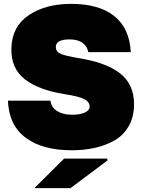

<svg xmlns="http://www.w3.org/2000/svg" viewBox="-20 -764 736 994"><path d="M348 -744Q493 -744 572 -680.5Q651 -617 657 -494H437Q432 -524 407.5 -542Q383 -560 340 -560Q269 -560 269 -521Q269 -497 292.5 -486Q316 -475 388 -463Q531 -440 602.5 -383.5Q674 -327 674 -224Q674 -160 647 -112Q620 -64 573.5 -37.5Q527 -11 471.5 1.5Q416 14 351 14Q201 14 113.5 -50.5Q26 -115 21 -243H241Q246 -207 276.5 -188.5Q307 -170 353 -170Q395 -170 419.5 -181.5Q444 -193 444 -212Q444 -236 417 -250.5Q390 -265 312 -277Q180 -298 108 -354Q36 -410 39 -515Q42 -627 129 -685.5Q216 -744 348 -744ZM158 210 312 57H536V67L345 210Z"/></svg>

Font: Nacelle Black
Style: Regular
Weight: 900
Designer: Sora Sagano
Foundry: Sora Sagano
Version: Version 1.000;FEAKit 1.0